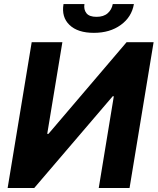

<svg xmlns="http://www.w3.org/2000/svg" viewBox="-20 -938 786 958"><path d="M138.1 -727.3H291.2L215.6 -269.9H221.6L611.5 -727.3H746.4L626.4 0H472.7L547.9 -457.7H542.3L150.9 0H18.1ZM542.6 -917.6H648.1Q637.1 -853 582.7 -813.6Q528.4 -774.1 448.5 -774.1Q367.9 -774.1 326.9 -813.4Q285.9 -852.6 296.9 -917.6H401.3Q397 -890.3 411.2 -872.2Q425.4 -854 461.6 -854Q497.2 -854 517.4 -872Q537.6 -889.9 542.6 -917.6Z"/></svg>

Font: Karasuma Gothic
Style: Bold Italic
Weight: 700
Italic angle: 9.39998°
Designer: Rasmus Andersson / Ryoko Nishizuka
Foundry: Genbu
Version: Version 1.00